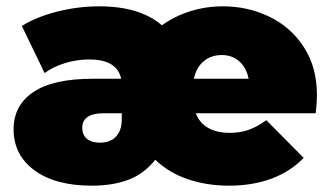

<svg xmlns="http://www.w3.org/2000/svg" viewBox="-20 -577 1043 607"><path d="M978 -219H599Q610 -189 637.5 -173Q665 -157 707 -157Q739 -157 766 -166.5Q793 -176 822 -197L940 -78Q899 -35 839 -12.5Q779 10 704 10Q635 10 575 -10Q515 -30 471 -72Q435 -27 385.5 -8.5Q336 10 270 10Q155 10 89 -38.5Q23 -87 23 -168Q23 -244 85.5 -286Q148 -328 273 -328H363Q350 -389 262 -389Q223 -389 185.5 -377.5Q148 -366 121 -346L49 -495Q96 -524 161.5 -540.5Q227 -557 294 -557Q422 -557 492 -497Q532 -526 581.5 -541.5Q631 -557 685 -557Q764 -557 832 -524Q900 -491 941 -427.5Q982 -364 982 -276Q982 -251 978 -219ZM593 -328H766Q759 -363 736.5 -383Q714 -403 681 -403Q647 -403 623.5 -383Q600 -363 593 -328ZM365 -200V-219H309Q240 -219 240 -173Q240 -151 254.5 -138.5Q269 -126 296 -126Q329 -126 347 -145.5Q365 -165 365 -200Z"/></svg>

Font: AtCorfu Sans
Style: AtCorfu Sans Black
Weight: 900
Designer: Kostas Teopoulos
Foundry: Kostas Teopoulos
Version: Version 1.00 July 8, 2025, initial release